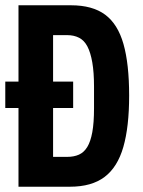

<svg xmlns="http://www.w3.org/2000/svg" viewBox="-20 -707 542 727"><path d="M0 -298V-398H257V-298ZM50 0V-687H249Q330 -687 378 -651.5Q426 -616 447.5 -540.5Q469 -465 469 -345Q469 -227 447 -150.5Q425 -74 376 -37Q327 0 245 0ZM181 -113H234Q260 -113 279 -121.5Q298 -130 310.5 -150.5Q323 -171 329.5 -206.5Q336 -242 336 -297V-379Q336 -433 329.5 -470.5Q323 -508 311 -531Q299 -554 279.5 -564Q260 -574 234 -574H181Z"/></svg>

Font: Archivo ExtraCondensed
Style: Bold
Weight: 700
Width: 2
Designer: Hector Gatti
Foundry: Omnibus-Type
Version: Version 2.001